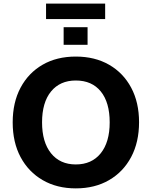

<svg xmlns="http://www.w3.org/2000/svg" viewBox="-20 -1028 836 1059"><path d="M398 11Q294 11 215.5 -34.5Q137 -80 93.5 -161.5Q50 -243 50 -353Q50 -463 93.5 -544.5Q137 -626 215 -671Q293 -716 398 -716Q503 -716 581.5 -671Q660 -626 703.5 -544.5Q747 -463 747 -354Q747 -244 703.5 -162Q660 -80 581.5 -34.5Q503 11 398 11ZM398 -121Q486 -121 535.5 -182.5Q585 -244 585 -353Q585 -463 536 -523.5Q487 -584 398 -584Q311 -584 261.5 -523.5Q212 -463 212 -353Q212 -244 261.5 -182.5Q311 -121 398 -121ZM234 -923V-1008H560V-923ZM331 -781V-878H463V-781Z"/></svg>

Font: Nunito Sans ExtraBold
Style: Regular
Weight: 800
Designer: Vernon Adams
Foundry: Vernon Adams
Version: Version 3.101; ttfautohint (v1.8.4.7-5d5b);gftools[0.9.27]